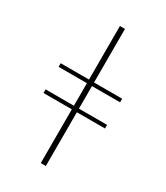

<svg xmlns="http://www.w3.org/2000/svg" viewBox="-189 -841 797 922"><g transform="rotate(30 209.0 -380.0)"><path d="M195 0V-298H38V-318H195V-443H38V-463H195V-760H223V-463H379V-443H223V-318H379V-298H223V0Z"/></g></svg>

Font: Noto Serif Display ExtraCondensed Thin
Style: Regular
Weight: 100
Width: 2
Designer: Monotype Design Team
Foundry: Monotype Imaging Inc.
Version: Version 2.009